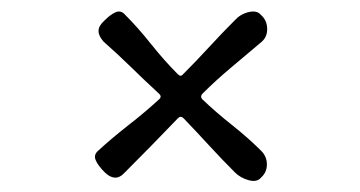

<svg xmlns="http://www.w3.org/2000/svg" viewBox="-20 -421 640 341"><path d="M443 -105Q436 -97 421.5 -101Q407 -105 397 -115Q374 -138 351.5 -162.5Q329 -187 306 -211Q301 -216 296 -211Q273 -187 249 -162.5Q225 -138 202 -115Q193 -105 184 -105.5Q175 -106 166 -115L165 -116Q154 -127 150 -136.5Q146 -146 154 -153Q179 -176 208.5 -199Q238 -222 263 -245Q268 -250 262 -255Q237 -278 213 -301.5Q189 -325 164 -347Q155 -357 155 -366Q155 -375 165 -384L166 -385Q177 -396 186 -399.5Q195 -403 202 -395Q225 -372 248.5 -342.5Q272 -313 296 -289Q301 -284 305 -289Q329 -313 351.5 -337.5Q374 -362 397 -385Q407 -396 421.5 -399.5Q436 -403 443 -395L444 -394Q454 -385 454.5 -370.5Q455 -356 445 -347Q419 -325 391 -301.5Q363 -278 340 -255Q335 -250 339 -245Q363 -222 392 -199Q421 -176 444 -153Q454 -143 454 -129Q454 -115 444 -106Z"/></svg>

Font: Winky Sans Light
Style: Regular
Weight: 300
Designer: Simon Atzbach
Foundry: typofactur
Version: Version 1.205